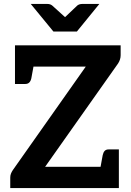

<svg xmlns="http://www.w3.org/2000/svg" viewBox="-20 -954 665 974"><path d="M32 0V-53Q32 -64 35.5 -73Q39 -82 45 -91L415 -616H56V-724H592V-674Q592 -652 579 -632L209 -108H583V0ZM486 -85 501 -167Q504 -181 511 -188.5Q518 -196 531 -196H583V-108ZM154 -639 139 -557Q136 -543 128.5 -535.5Q121 -528 108 -528H56V-616ZM484 -934 370 -794H251L136 -934H220Q236 -934 246 -925L310 -867L371 -925Q375 -929 382 -931.5Q389 -934 397 -934Z"/></svg>

Font: Aleo
Style: Bold
Weight: 700
Designer: Alessio Laiso
Foundry: Alessio Laiso
Version: Version 2.001;gftools[0.9.29]